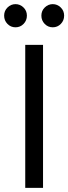

<svg xmlns="http://www.w3.org/2000/svg" viewBox="-37 -908 330 928"><path d="M85 0V-691H171V0ZM77 -792.5Q61 -776 38 -776Q15 -776 -1 -792.5Q-17 -809 -17 -832.5Q-17 -856 -0.5 -872Q16 -888 38 -888Q60 -888 76.5 -872Q93 -856 93 -832.5Q93 -809 77 -792.5ZM257 -792.5Q241 -776 218 -776Q195 -776 179 -792.5Q163 -809 163 -832.5Q163 -856 179.5 -872Q196 -888 218 -888Q240 -888 256.5 -872Q273 -856 273 -832.5Q273 -809 257 -792.5Z"/></svg>

Font: Average Sans
Style: Regular
Weight: 400
Designer: Eduardo Rodriguez Tunni
Foundry: Eduardo Rodriguez Tunni
Version: Version 1.001